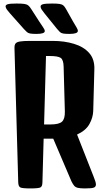

<svg xmlns="http://www.w3.org/2000/svg" viewBox="-20 -1054 597 1074"><path d="M149.9 0Q105 0 94 -5.4Q83 -10.7 82 -33.2L61 -784.7Q60.5 -801.8 66.7 -810.3Q72.8 -818.8 92 -822Q111.3 -825.2 149.9 -825.2Q156.7 -825.2 162.1 -825.2H273.4Q340.3 -825.2 394 -808.8Q447.8 -792.5 478.8 -757.6Q509.8 -722.7 507.8 -666L501.5 -434.1Q500.5 -396.5 480.2 -360.1Q460 -323.7 411.1 -301.3L502.4 -69.3Q509.3 -51.8 512.9 -40.8Q516.6 -29.8 516.6 -22Q516.6 -10.3 506.1 -5.1Q495.6 0 455.1 0Q429.2 0 415.8 -3.2Q402.3 -6.3 395 -14.9Q387.7 -23.4 379.9 -39.1L277.8 -278.3H224.1L217.3 -33.2Q216.8 -10.7 205.8 -5.4Q194.8 0 149.9 0ZM257.8 -740.7H237.3L226.6 -357.9H263.2Q310.1 -357.9 326.9 -373.5Q343.8 -389.2 342.8 -430.2L335.9 -681.6Q335 -719.2 319.8 -730Q304.7 -740.7 257.8 -740.7ZM183.6 -864.3Q160.2 -864.3 148.7 -866.5Q137.2 -868.7 130.4 -874.8Q123.5 -880.9 113.3 -892.1L36.1 -979Q25.9 -990.2 19 -999.8Q12.2 -1009.3 11.2 -1017.1Q10.7 -1026.9 23.9 -1030.5Q37.1 -1034.2 74.2 -1034.2Q102.1 -1034.2 116.2 -1032Q130.4 -1029.8 138.2 -1023.4Q146 -1017.1 154.3 -1003.9L200.2 -932.6Q211.4 -914.6 220.7 -901.9Q230 -889.2 230.5 -880.9Q231.9 -864.3 183.6 -864.3ZM367.7 -864.3Q344.2 -864.3 333 -866.5Q321.8 -868.7 315.2 -874.8Q308.6 -880.9 299.3 -892.1L229 -979Q219.7 -990.7 213.4 -1000Q207 -1009.3 207 -1017.1Q207 -1026.9 220.7 -1030.5Q234.4 -1034.2 271.5 -1034.2Q299.3 -1034.2 313.2 -1032Q327.1 -1029.8 334.5 -1023.4Q341.8 -1017.1 349.1 -1003.9L389.2 -932.6Q399.4 -914.6 407.5 -901.9Q415.5 -889.2 415.5 -880.9Q415.5 -864.3 367.7 -864.3Z"/></svg>

Font: Denk One
Style: Regular
Weight: 400
Designer: Irina Smirnova, Eben Sorkin
Foundry: Sorkin Type Co.f
Version: Version 1.004; ttfautohint (v1.8.4.7-5d5b);gftools[0.9.23]